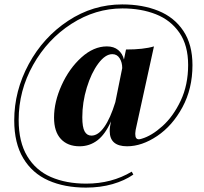

<svg xmlns="http://www.w3.org/2000/svg" viewBox="-20 -688 924 869"><path d="M476.6 -94.7Q476.6 -114.3 482.4 -138.7Q456.1 -79.6 420.7 -52.7Q385.3 -25.9 340.3 -25.9Q286.1 -25.9 255.4 -59.1Q224.6 -92.3 224.6 -155.8Q224.6 -226.6 258.8 -302.2Q293 -377.9 348.4 -428Q403.8 -478 463.9 -478Q495.1 -478 514.9 -461.7Q534.7 -445.3 541 -418.5L550.3 -463.9Q629.9 -463.9 676.8 -478L597.7 -117.2Q592.8 -97.7 592.3 -85.4V-80.6Q592.3 -57.6 608.4 -57.6Q612.8 -57.6 621.1 -60.1Q666.5 -73.2 715.3 -117.2Q764.2 -161.1 797.9 -232.4Q831.5 -303.7 831.5 -394Q831.5 -482.9 792 -540Q752.4 -597.2 685.5 -623.5Q618.7 -649.9 534.2 -649.9Q412.1 -649.9 303.7 -580.3Q195.3 -510.7 129.9 -394.3Q64.5 -277.8 64.5 -145Q64.5 -45.4 103.3 19Q142.1 83.5 210.7 113.3Q279.3 143.1 370.1 143.1Q485.8 143.1 576.2 88.9L583.5 102.1Q544.4 129.4 489.3 145.3Q434.1 161.1 369.1 161.1Q272 161.1 199 128.7Q126 96.2 85.2 28.1Q44.4 -40 44.4 -143.1Q44.4 -276.4 110.1 -397.9Q175.8 -519.5 288.3 -593.8Q400.9 -668 533.2 -668Q625.5 -668 697 -638.9Q768.6 -609.9 809.8 -548.3Q851.1 -486.8 851.1 -393.1Q851.1 -286.6 805.7 -202.6Q760.3 -118.7 691.2 -72.3Q622.1 -25.9 555.2 -25.9Q476.6 -25.9 476.6 -94.7ZM502 -225.6 533.2 -379.9Q533.2 -405.8 521.5 -424.3Q509.8 -442.9 488.3 -442.9Q456.5 -442.9 424.8 -400.4Q393.1 -357.9 372.8 -291.3Q352.5 -224.6 352.5 -157.2Q352.5 -112.3 363 -93.3Q373.5 -74.2 394 -74.2Q424.3 -74.2 451.9 -113.3Q479.5 -152.3 502 -225.6Z"/></svg>

Font: TypoPRO Playfair Display SC
Style: Bold
Weight: 700
Designer: Claus Eggers Sørensen
Foundry: Claus Eggers Sørensen
Version: Version 1.004;PS 001.004;hotconv 1.0.70;makeotf.lib2.5.58329